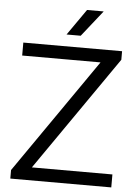

<svg xmlns="http://www.w3.org/2000/svg" viewBox="-62 -993 740 1040"><g transform="rotate(5 308.5 -473.0)"><path d="M34 0V-46.5L466 -669.5H40V-740H577V-693.5L145 -70.5H583V0ZM269.5 -804 368.5 -946H459L346.5 -804Z"/></g></svg>

Font: Encode Sans SmExp
Style: Regular
Weight: 400
Width: 6
Designer: Multiple Designers
Foundry: Impallari Type
Version: Version 3.002; ttfautohint (v1.8.3) -l 8 -r 50 -G 200 -x 14 